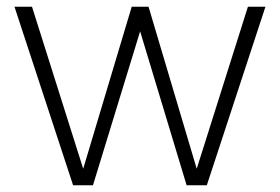

<svg xmlns="http://www.w3.org/2000/svg" viewBox="-20 -550 831 570"><path d="M197 0 23 -530H75L227 -49L371 -530H421L564 -49L716 -530H768L594 0H534L396 -457L256 0Z"/></svg>

Font: Geist ExtLt
Style: Regular
Weight: 400
Designer: Basement.studio, Andrés Briganti, Mateo Zaragoza
Foundry: Basement.studio, Vercel, Andrés Briganti, Guido Ferreyra, Mateo Zaragoza
Version: Version 1.401